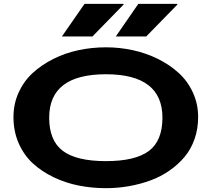

<svg xmlns="http://www.w3.org/2000/svg" viewBox="-20 -960 1097 995"><path d="M528.8 15.1Q456.5 15.1 388.4 1.7Q320.3 -11.7 258.5 -41.3Q196.8 -70.8 150.6 -113Q104.5 -155.3 77.1 -217Q49.8 -278.8 49.8 -353Q49.8 -421.4 76.4 -480.2Q103 -539.1 149.2 -581.5Q195.3 -624 256.3 -654.5Q317.4 -685.1 386.7 -700Q456.1 -714.8 528.8 -714.8Q599.6 -714.8 668.2 -700Q736.8 -685.1 798.1 -654.8Q859.4 -624.5 906 -582Q952.6 -539.6 979.7 -480.5Q1006.8 -421.4 1006.8 -353Q1006.8 -292.5 988.3 -239.5Q969.7 -186.5 936.3 -146.7Q902.8 -106.9 857.9 -75.7Q813 -44.4 759.5 -24.9Q706.1 -5.4 647.7 4.9Q589.4 15.1 528.8 15.1ZM234.9 -350.1Q234.9 -231 305.7 -178Q376.5 -125 528.8 -125Q681.2 -125 751.5 -177.7Q821.8 -230.5 821.8 -350.1Q821.8 -575.2 528.8 -575.2Q234.9 -575.2 234.9 -350.1ZM300.8 -771 418 -939.9H619.1L621.1 -937L459 -771ZM580.1 -771 696.8 -939.9H897.9L899.9 -937L737.8 -771Z"/></svg>

Font: Messapia Bold
Style: Regular
Weight: 400
Designer: Luca Marsano
Foundry: Collletttivo
Version: Version 1.000;FEAKit 1.0